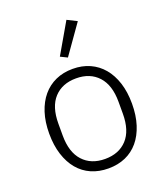

<svg xmlns="http://www.w3.org/2000/svg" viewBox="-142 -864 835 972"><g transform="rotate(-20 275.0 -378.0)"><path d="M275 12Q224 12 183 -6Q142 -24 113 -58.5Q84 -93 68 -143Q52 -193 52 -256Q52 -319 68 -368.5Q84 -418 113 -452.5Q142 -487 183 -505.5Q224 -524 275 -524Q326 -524 367 -505.5Q408 -487 437 -452.5Q466 -418 482 -368.5Q498 -319 498 -256Q498 -193 482 -143Q466 -93 437 -58.5Q408 -24 367 -6Q326 12 275 12ZM275 -39Q350 -39 393.5 -86Q437 -133 437 -224V-288Q437 -378 393.5 -425.5Q350 -473 275 -473Q200 -473 156.5 -426Q113 -379 113 -288V-224Q113 -134 156.5 -86.5Q200 -39 275 -39ZM273 -586 236 -604 331 -768 383 -742Z"/></g></svg>

Font: IBM Plex Sans Thai Looped Light
Style: Regular
Weight: 300
Designer: Mike Abbink, Paul van der Laan, Pieter van Rosmalen, Ben Mitchell, Mark Frömberg
Foundry: Bold Monday
Version: Version 1.1